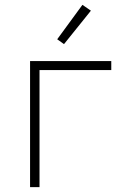

<svg xmlns="http://www.w3.org/2000/svg" viewBox="-20 -772 540 792"><path d="M104 0V-520H439V-483H143V0ZM244 -590 216 -610 320 -752 355 -728Z"/></svg>

Font: Iosevka Extralight
Style: Regular
Weight: 200
Monospace: yes
Designer: Belleve Invis
Foundry: Belleve Invis
Version: Version 32.0.1; ttfautohint (v1.8.4)